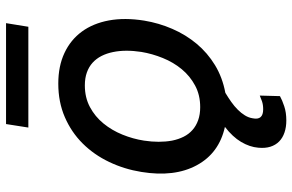

<svg xmlns="http://www.w3.org/2000/svg" viewBox="-188 -580 977 642"><g transform="rotate(-90 301.0 -258.5)"><path d="M47.6 -274.9Q56.8 -332 81 -382.6Q105.1 -433.2 142.8 -471.1Q180.4 -508.9 230.8 -530.7Q281.2 -552.6 343 -552.6Q401.3 -552.6 445.3 -532Q489.3 -511.4 516.9 -473.7Q544.4 -436.1 554.2 -383.2Q563.9 -330.3 553.6 -265.6Q545.5 -216.3 525.9 -171.2Q506.4 -126.1 476 -89.8Q445.7 -53.6 404.7 -28.6Q363.6 -3.6 312.1 6Q296.2 15.6 281.6 25.9Q267 36.2 255.7 47.6Q244.3 58.9 236.7 71.4Q229 83.8 226.9 97.7Q219.8 132.5 257.1 132.5Q272 132.5 283.6 128.6Q295.1 124.6 302.9 121.1L301.1 188.6Q288 196 267.2 202.9Q246.4 209.9 219.8 209.9Q197.4 209.9 179.5 203.8Q161.6 197.8 149.5 185.9Q137.4 174 131.9 156.6Q126.4 139.2 128.6 116.1Q131 87.4 147.9 58.8Q164.8 30.2 198.2 4.6Q110.4 -14.9 70 -89.5Q29.5 -164.1 47.6 -274.9ZM152.3 -172.2Q156.6 -150.9 165.3 -133.5Q174 -116.1 187.9 -103.9Q201.7 -91.6 220.7 -84.9Q239.7 -78.1 264.2 -78.1Q305 -78.1 336.6 -95.2Q368.3 -112.2 391.2 -139.9Q414.1 -167.6 428.4 -202.9Q442.8 -238.3 448.9 -274.9Q457 -328.1 448.5 -369.3Q444.2 -390.6 435.4 -408Q426.5 -425.4 412.8 -437.9Q399.1 -450.3 380.3 -457Q361.5 -463.8 337 -463.8Q296.2 -463.8 264.4 -446.7Q232.6 -429.7 209.7 -401.6Q186.8 -373.6 172.4 -338.2Q158 -302.9 152.3 -266Q144.5 -214.8 152.3 -172.2ZM207.7 -727.3H545.1L533 -652.7H196Z"/></g></svg>

Font: Inter P Medium
Style: Italic
Weight: 500
Italic angle: 9.39999°
Designer: Rasmus Andersson
Foundry: rsms
Version: Version 3.018;git-588b23468